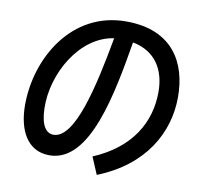

<svg xmlns="http://www.w3.org/2000/svg" viewBox="-83 -814 966 935"><g transform="rotate(10 400.0 -346.5)"><path d="M779 -408C779 -576 698 -727 467 -727C198 -727 52 -474 52 -241C52 -121 99 -20 211 -20C412 -20 474 -377 517 -632C632 -610 681 -523 681 -416C681 -266 604 -129 419 -51L455 34C684 -57 779 -233 779 -408ZM148 -241C143 -413 257 -613 423 -636C378 -386 318 -122 213 -122C176 -122 150 -158 148 -241Z"/></g></svg>

Font: Smiley Sans Oblique
Style: Regular
Weight: 400
Italic angle: -8°
Designer: oooooohmygosh, Nagisa Chen, Janine Sui, Heda Shi, Jian Li
Foundry: atelierAnchor
Version: Version 2.0.1